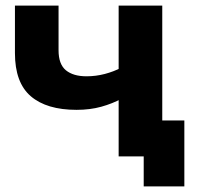

<svg xmlns="http://www.w3.org/2000/svg" viewBox="-20 -558 707 685"><path d="M253.2 -166.1Q146.6 -166.1 89.9 -214.6Q33.3 -263.2 33.3 -368.5V-537.9H188.9V-378.7Q188.9 -328.9 215.1 -307.3Q241.4 -285.8 288.5 -285.8Q321.9 -285.8 353.7 -294.1Q385.4 -302.4 413.7 -317L414.1 -206.1Q381.2 -188.3 341.3 -177.2Q301.4 -166.1 253.2 -166.1ZM403.3 0V-537.9H558.9V0ZM492.7 107V-35.9L527.8 0H403.3V-128.1H637.7V107Z"/></svg>

Font: Montserrat Thin
Style: Regular
Weight: 100
Designer: Julieta Ulanovsky
Foundry: Julieta Ulanovsky
Version: Version 9.000